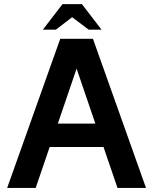

<svg xmlns="http://www.w3.org/2000/svg" viewBox="-20 -920 750 940"><path d="M355 -584 263.2 -314.9H446.8ZM15.1 0 274.9 -730H435.1L694.8 0H555.2L486.8 -200.2H223.1L154.8 0ZM286.1 -899.9H380.9L477.1 -774.9H414.1L333 -835.9L253.9 -774.9H189.9Z"/></svg>

Font: Miedinger*
Style: Bold
Weight: 700
Version: Version 001.000